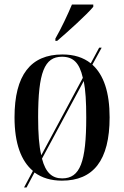

<svg xmlns="http://www.w3.org/2000/svg" viewBox="-20 -786 548 846"><path d="M224 -616V-606H232C281 -648 362 -721 391 -756V-766H297C278 -721 251 -663 224 -616ZM125 -33 86 40H97L132 -26C165 -2 205 10 253 10C391 10 463 -79 463 -269C463 -379 437 -456 387 -501L428 -576H417L380 -507C347 -533 306 -546 255 -546C115 -546 44 -455 44 -269C44 -154 73 -77 125 -33ZM345 -443 162 -102C152 -142 148 -197 148 -269C148 -467 176 -536 253 -536C302 -536 330 -510 345 -443ZM254 0C210 0 181 -25 165 -87L349 -429C357 -389 360 -336 360 -269C360 -72 333 0 254 0Z"/></svg>

Font: Noto Serif Display Condensed Medium
Style: Regular
Weight: 500
Width: 3
Designer: Monotype Design Team
Foundry: Monotype Imaging Inc.
Version: Version 2.009